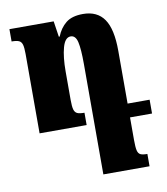

<svg xmlns="http://www.w3.org/2000/svg" viewBox="-83 -571 761 876"><g transform="rotate(-10 298.0 -133.5)"><path d="M490 0V104Q490 138 493.5 153Q497 168 507 173Q517 178 539 178V235H325V-276Q325 -346 317.5 -378.5Q310 -411 287 -411Q261 -411 249 -367.5Q237 -324 237 -257V-125Q237 -95 241 -81Q245 -67 255.5 -62Q266 -57 289 -57V0H71V-368Q71 -397 67 -411Q63 -425 52 -430Q41 -435 18 -435V-492H223L234 -419H238Q253 -457 281 -479.5Q309 -502 360 -502Q426 -502 458 -455.5Q490 -409 490 -309V-64H592V0Z"/></g></svg>

Font: Noto Serif Armenian Black Cond
Style: Regular
Weight: 900
Width: 3
Designer: Monotype Design team
Foundry: Monotype Imaging Inc.
Version: Version 1.000